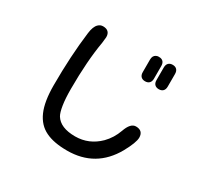

<svg xmlns="http://www.w3.org/2000/svg" viewBox="-175 -1009 1351 1299"><g transform="rotate(30 500.0 -359.0)"><path d="M726.6 -788.1Q758.8 -781.2 758.8 -742.2V-644.5Q758.8 -622.1 747.1 -610.4Q735.4 -598.6 714.8 -598.6Q694.3 -598.6 682.6 -610.4Q670.9 -622.1 670.9 -644.5V-742.2Q670.9 -773.4 692.4 -784.2Q702.1 -789.1 711.9 -789.1Q721.7 -789.1 726.6 -788.1ZM854.5 -777.3Q866.2 -765.6 866.2 -742.2V-644.5Q866.2 -622.1 854.5 -610.4Q842.8 -598.6 822.3 -598.6Q801.8 -598.6 790 -610.4Q778.3 -622.1 778.3 -644.5V-742.2Q778.3 -765.6 790 -777.3Q801.8 -789.1 822.3 -789.1Q842.8 -789.1 854.5 -777.3ZM284.2 -779.3Q311.5 -779.3 325.2 -765.6Q338.9 -752 338.9 -726.6V-725.6L334 -679.7Q306.6 -522.5 306.6 -303.7Q306.6 -228.5 314.5 -178.2Q322.3 -127.9 335.9 -104.5Q376 -39.1 491.2 -39.1Q598.6 -39.1 677.7 -117.2Q724.6 -165 748 -230.5Q773.4 -303.7 815.4 -303.7Q843.8 -303.7 857.9 -289.6Q872.1 -275.4 872.1 -249Q872.1 -210 824.2 -123Q714.8 71.3 492.2 71.3Q387.7 71.3 324.2 40Q258.8 8.8 226.1 -65.4Q193.4 -139.6 193.4 -266.6Q193.4 -496.1 217.8 -687.5Q224.6 -742.2 247.1 -763.7Q262.7 -779.3 284.2 -779.3Z"/></g></svg>

Font: FakePearl
Style: SemiBold
Weight: 400
Version: Version 1.2